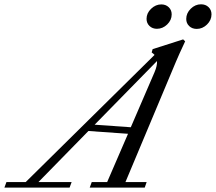

<svg xmlns="http://www.w3.org/2000/svg" viewBox="-88 -856 985 876"><path d="M809.6 -724.1Q788.6 -724.1 775.1 -737.1Q761.7 -750 761.7 -769.5Q761.7 -795.9 782.2 -816.2Q802.7 -836.4 829.1 -836.4Q850.1 -836.4 863.5 -823.5Q877 -810.5 877 -790.5Q877 -764.2 856.4 -744.1Q835.9 -724.1 809.6 -724.1ZM627.9 -724.6Q607.4 -724.6 594 -737.5Q580.6 -750.5 580.6 -770Q580.6 -795.9 601.3 -815.9Q622.1 -835.9 647.9 -835.9Q668.5 -835.9 681.9 -823Q695.3 -810.1 695.3 -790.5Q695.3 -764.2 674.8 -744.4Q654.3 -724.6 627.9 -724.6ZM-67.9 0 -58.6 -25.4H29.3L617.2 -605.5Q612.3 -610.8 604 -616.7L608.4 -631.8L747.6 -676.3L756.8 -667.5Q726.6 -603 715.3 -575.7L484.4 -25.4H581.1L572.3 0H321.3L330.6 -25.4H400.9L496.1 -245.6L315.4 -258.3L87.4 -25.4H238.8L229.5 0ZM617.2 -526.9Q629.9 -556.6 628.4 -577.6L343.8 -287.1L508.8 -275.4Z"/></svg>

Font: Elstob
Style: Italic
Weight: 400
Italic angle: -20°
Designer: Peter S. Baker
Version: Version 1.015